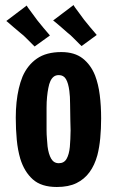

<svg xmlns="http://www.w3.org/2000/svg" viewBox="-20 -737 467 767"><path d="M207 10Q145 10 111 -20.5Q77 -51 61 -103Q51 -137 47 -178.5Q43 -220 43 -267Q43 -299 46 -328Q49 -357 55 -383Q61 -409 70 -431Q90 -477 127.5 -503Q165 -529 225 -529Q278 -529 310.5 -503.5Q343 -478 360 -435Q373 -401 378.5 -357.5Q384 -314 384 -264Q384 -223 380.5 -185.5Q377 -148 369 -117Q358 -77 337.5 -49Q317 -21 285.5 -5.5Q254 10 207 10ZM215 -85Q236 -85 246 -102.5Q256 -120 259 -150Q260 -165 261 -181Q262 -197 262 -216Q262 -235 261 -256Q260 -292 260 -322Q260 -352 257 -374Q253 -405 243.5 -421Q234 -437 215 -437Q203 -437 195 -431Q187 -425 181.5 -413.5Q176 -402 173 -385Q170 -370 168 -350Q166 -330 166 -306.5Q166 -283 166 -257Q166 -237 166 -218Q166 -199 167.5 -183Q169 -167 170 -152Q174 -121 184.5 -103Q195 -85 215 -85ZM306 -553Q307 -552 297 -561.5Q287 -571 274 -584.5Q261 -598 249 -607Q238 -617 224.5 -628.5Q211 -640 201.5 -648Q192 -656 192 -655L274 -717Q273 -717 279.5 -707.5Q286 -698 296.5 -684.5Q307 -671 316 -658Q328 -643 340 -628.5Q352 -614 360 -605Q368 -596 366 -597ZM118 -551Q120 -550 110 -559.5Q100 -569 87 -582.5Q74 -596 62 -605Q50 -615 36.5 -626.5Q23 -638 14 -646Q5 -654 5 -653L87 -715Q86 -715 92.5 -705.5Q99 -696 109.5 -682.5Q120 -669 129 -656Q141 -641 153 -626.5Q165 -612 173 -603Q181 -594 179 -595Z"/></svg>

Font: Truculenta ExtraBold
Style: Regular
Weight: 800
Version: Version 1.002